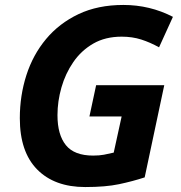

<svg xmlns="http://www.w3.org/2000/svg" viewBox="-20 -745 730 775"><path d="M324 10Q200 10 130 -61Q60 -132 60 -268Q60 -359 86.5 -441.5Q113 -524 166 -587.5Q219 -651 297 -688Q375 -725 478 -725Q585 -725 678 -677L622 -554Q586 -574 550 -585.5Q514 -597 471 -597Q405 -597 356.5 -569Q308 -541 276 -494.5Q244 -448 228 -392Q212 -336 212 -280Q212 -201 246 -159Q280 -117 356 -117Q381 -117 399.5 -120.5Q418 -124 439 -129L471 -275H341L368 -401H643L564 -29Q515 -13 460.5 -1.5Q406 10 324 10Z"/></svg>

Font: Noto IKEA Latin
Style: Bold Italic
Weight: 700
Italic angle: -12°
Designer: Monotype Design Team
Foundry: Monotype Imaging Inc.
Version: Version 1.0